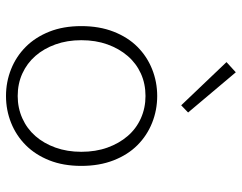

<svg xmlns="http://www.w3.org/2000/svg" viewBox="-103 -691 806 640"><g transform="rotate(90 300.0 -371.0)"><path d="M300 12Q253 12 210.5 -5Q168 -22 136 -54Q104 -86 85.5 -132.5Q67 -179 67 -239Q67 -299 85.5 -346.5Q104 -394 136 -426Q168 -458 210.5 -475Q253 -492 300 -492Q347 -492 389.5 -475Q432 -458 464 -426Q496 -394 514.5 -346.5Q533 -299 533 -239Q533 -179 514.5 -132.5Q496 -86 464 -54Q432 -22 389.5 -5Q347 12 300 12ZM300 -27Q340 -27 374.5 -42.5Q409 -58 433.5 -86Q458 -114 472 -153Q486 -192 486 -239Q486 -287 472 -326Q458 -365 433.5 -393.5Q409 -422 374.5 -437.5Q340 -453 300 -453Q259 -453 225 -437.5Q191 -422 166.5 -393.5Q142 -365 128 -326Q114 -287 114 -239Q114 -192 128 -153Q142 -114 166.5 -86Q191 -58 225 -42.5Q259 -27 300 -27ZM331 -572 187 -723 221 -754 355 -595Z"/></g></svg>

Font: Source Code Pro Light
Style: Regular
Weight: 300
Monospace: yes
Designer: Paul D. Hunt, Teo Tuominen
Foundry: Adobe Systems Incorporated
Version: Version 2.030;PS 1.000;hotconv 16.6.51;makeotf.lib2.5.65220